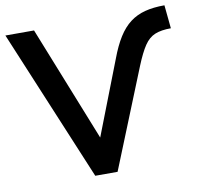

<svg xmlns="http://www.w3.org/2000/svg" viewBox="-90 -813 929 898"><g transform="rotate(-10 375.0 -364.5)"><path d="M291 0 -9 -719H127L358 -139H332L481 -523Q503 -582 528 -621.5Q553 -661 584 -684.5Q615 -708 655 -718.5Q695 -729 748 -729L759 -618Q713 -618 683.5 -606Q654 -594 632.5 -562Q611 -530 587 -471L397 0Z"/></g></svg>

Font: Nunitoga
Style: Bold
Weight: 700
Designer: Vernon Adams
Foundry: Vernon Adams
Version: Version 1.0